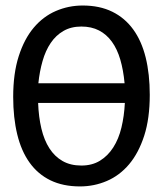

<svg xmlns="http://www.w3.org/2000/svg" viewBox="-20 -667 590 696"><path d="M522.9 -323.2Q522.9 -237.3 502.7 -174.8Q482.4 -112.3 448 -71.5Q413.6 -30.8 367.4 -11Q321.3 8.8 270 8.8Q208.5 8.8 162.8 -13.4Q117.2 -35.6 87.2 -77.6Q57.1 -119.6 42.5 -179.9Q27.8 -240.2 27.8 -315.9Q27.8 -400.9 47.9 -463.4Q67.9 -525.9 102.3 -566.7Q136.7 -607.4 182.6 -627.2Q228.5 -647 279.8 -647Q341.3 -647 387 -624.5Q432.6 -602.1 462.9 -560.3Q493.2 -518.6 508.1 -458.5Q522.9 -398.4 522.9 -323.2ZM274.9 -66.9Q314 -66.9 342.5 -84.5Q371.1 -102.1 390.6 -132.6Q410.2 -163.1 420.2 -204.6Q430.2 -246.1 432.6 -293.9H118.2Q120.1 -242.7 130.1 -200.7Q140.1 -158.7 159.2 -129.2Q178.2 -99.6 206.8 -83.3Q235.4 -66.9 274.9 -66.9ZM274.9 -570.8Q237.8 -570.8 210.2 -554.9Q182.6 -539.1 163.8 -511.2Q145 -483.4 134.3 -445.8Q123.5 -408.2 119.1 -365.2H431.6Q427.2 -413.1 416 -451.2Q404.8 -489.3 385.5 -515.9Q366.2 -542.5 338.9 -556.6Q311.5 -570.8 274.9 -570.8Z"/></svg>

Font: Code New Roman
Style: Regular
Weight: 400
Monospace: yes
Designer: Sam Radian
Foundry: Code New Roman
Version: Version 2.00 November 29, 2014